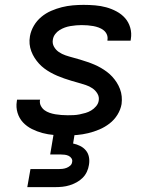

<svg xmlns="http://www.w3.org/2000/svg" viewBox="-20 -548 640 788"><path d="M250 8Q226 8 201.5 6Q177 4 154.5 -2Q132 -8 111 -18.5Q90 -29 74.5 -45.5Q59 -62 52 -85Q45 -108 49 -132L50 -139H145L144 -137Q142 -124 148 -113Q154 -102 163 -95.5Q172 -89 183.5 -85Q195 -81 207 -79Q219 -77 232 -76Q245 -75 258 -75Q270 -75 282 -75.5Q294 -76 306.5 -78.5Q319 -81 331 -84.5Q343 -88 354 -94.5Q365 -101 374 -111.5Q383 -122 385 -134Q388 -150 380 -163.5Q372 -177 359.5 -185.5Q347 -194 332 -199Q317 -204 302.5 -208Q288 -212 273 -216.5Q258 -221 243.5 -226Q229 -231 215 -237Q201 -243 187.5 -250.5Q174 -258 162 -267Q150 -276 140 -287Q130 -298 122 -310.5Q114 -323 108.5 -337.5Q103 -352 101.5 -367.5Q100 -383 103 -400Q107 -422 119 -442.5Q131 -463 149.5 -478.5Q168 -494 190 -503.5Q212 -513 234 -518.5Q256 -524 278.5 -526Q301 -528 323 -528Q347 -528 370.5 -526Q394 -524 416 -518Q438 -512 458.5 -501Q479 -490 493.5 -473.5Q508 -457 514.5 -434.5Q521 -412 517 -388L516 -381H421V-384Q423 -396 418.5 -406.5Q414 -417 405 -424Q396 -431 385 -435Q374 -439 363 -441Q352 -443 340 -444Q328 -445 315 -445Q304 -445 292.5 -444Q281 -443 269 -441Q257 -439 246 -435Q235 -431 224.5 -424.5Q214 -418 206.5 -408Q199 -398 197 -386Q194 -370 201.5 -356.5Q209 -343 221.5 -334.5Q234 -326 248.5 -321Q263 -316 278.5 -312Q294 -308 308.5 -303.5Q323 -299 338 -294Q353 -289 367 -283Q381 -277 394 -269.5Q407 -262 419 -253Q431 -244 441 -233Q451 -222 459 -209.5Q467 -197 472.5 -182.5Q478 -168 479.5 -152.5Q481 -137 479 -121Q475 -98 462 -77Q449 -56 429.5 -41Q410 -26 387.5 -16.5Q365 -7 342 -1.5Q319 4 296 6Q273 8 250 8ZM207 220H92L105 146H220Q228 146 236.5 145Q245 144 253 141Q261 138 268 132Q275 126 276 117Q278 109 273.5 102Q269 95 261.5 91.5Q254 88 245.5 87Q237 86 229 86H186L213 -75H299L280 41Q295 44 309 51Q323 58 332.5 69.5Q342 81 345 96.5Q348 112 345 129Q343 143 336.5 157Q330 171 319 182Q308 193 294 200.5Q280 208 265.5 212.5Q251 217 236 218.5Q221 220 207 220Z"/></svg>

Font: Iosevka Md Ex Obl
Style: Regular
Weight: 500
Width: 7
Italic angle: -9°
Monospace: yes
Designer: Belleve Invis
Foundry: Belleve Invis
Version: Version 32.5.0; ttfautohint (v1.8.4)